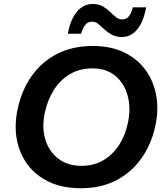

<svg xmlns="http://www.w3.org/2000/svg" viewBox="-20 -966 855 998"><path d="M401.5 12.5Q305.5 12.5 235.5 -20.5Q165.5 -53.5 123 -111Q80.5 -168.5 67.2 -242.5Q54 -316.5 71.5 -398Q93 -499 145.8 -572.8Q198.5 -646.5 278.5 -686.8Q358.5 -727 462.5 -727Q556 -727 625 -693.8Q694 -660.5 736.2 -602.5Q778.5 -544.5 792 -469.8Q805.5 -395 787.5 -312Q767 -216 715 -142.8Q663 -69.5 583.8 -28.5Q504.5 12.5 401.5 12.5ZM403.5 -104Q468.5 -104 518 -133.5Q567.5 -163 599.8 -213.8Q632 -264.5 645 -328Q661 -404.5 643.5 -468.8Q626 -533 579.5 -571.8Q533 -610.5 461 -610.5Q393.5 -610.5 343.2 -580.5Q293 -550.5 260 -498.5Q227 -446.5 213 -380Q196.5 -303 215.8 -240.5Q235 -178 283.5 -141Q332 -104 403.5 -104ZM614 -773.5Q584 -773.5 561.8 -785.5Q539.5 -797.5 522.5 -813.5Q505.5 -829.5 490.8 -841.5Q476 -853.5 460.5 -853.5Q435.5 -853.5 422 -835.5Q408.5 -817.5 401.5 -790.5H332.5Q346 -865 380 -905.2Q414 -945.5 462.5 -945.5Q492.5 -945.5 513.8 -933.2Q535 -921 551.5 -905Q568 -889 582.8 -877Q597.5 -865 614 -865Q638.5 -865 651.2 -883Q664 -901 670.5 -928H739.5Q726.5 -853.5 693.5 -813.5Q660.5 -773.5 614 -773.5Z"/></svg>

Font: Commissioner SemiBold
Style: Italic
Weight: 600
Italic angle: -12°
Designer: Kostas Bartsokas
Foundry: Kostas Bartsokas
Version: Version 1.000; ttfautohint (v1.8.3)